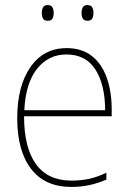

<svg xmlns="http://www.w3.org/2000/svg" viewBox="-20 -728 509 758"><path d="M262 10Q157 10 102.5 -61.5Q48 -133 48 -261Q48 -388 100 -463Q152 -538 243 -538Q303 -538 342.5 -507Q382 -476 401.5 -421Q421 -366 421 -295V-269H75Q75 -145 122 -80Q169 -15 262 -15Q300 -15 332 -22Q364 -29 400 -46V-19Q365 -4 331.5 3Q298 10 262 10ZM76 -293H395Q395 -393 357 -453Q319 -513 242 -513Q171 -513 126 -456Q81 -399 76 -293ZM168 -646Q155 -646 150 -654.5Q145 -663 145 -677Q145 -690 150 -699Q155 -708 168 -708Q182 -708 187 -699Q192 -690 192 -677Q192 -663 187 -654.5Q182 -646 168 -646ZM325 -646Q312 -646 307 -654.5Q302 -663 302 -677Q302 -690 307 -699Q312 -708 325 -708Q339 -708 344 -699Q349 -690 349 -677Q349 -663 344 -654.5Q339 -646 325 -646Z"/></svg>

Font: Noto Sans SemiCondensed Thin
Style: Regular
Weight: 100
Width: 4
Designer: Monotype Design Team
Foundry: Monotype Imaging Inc.
Version: Version 2.013; ttfautohint (v1.8.4.7-5d5b)